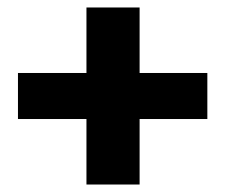

<svg xmlns="http://www.w3.org/2000/svg" viewBox="-20 -556 602 513"><path d="M211 -63V-536H353V-63ZM28 -238V-361H534V-238Z"/></svg>

Font: Yaldevi
Style: Bold
Weight: 700
Designer: Sol Matas, Rajitha Manaperi, Kosala Senevirathne
Foundry: Mooniak
Version: Version 1.100